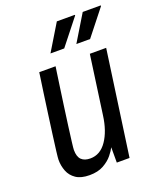

<svg xmlns="http://www.w3.org/2000/svg" viewBox="-137 -808 753 906"><g transform="rotate(-20 239.5 -355.5)"><path d="M156 12Q113 12 88 -5Q63 -22 52.5 -49Q42 -76 42 -106Q42 -114 46 -147.5Q50 -181 56.5 -228.5Q63 -276 70 -328Q77 -380 83.5 -425Q90 -470 94 -498Q98 -526 98 -526H180Q180 -526 176 -499Q172 -472 166 -429.5Q160 -387 153 -337.5Q146 -288 140 -242.5Q134 -197 130 -165Q126 -133 126 -125Q126 -91 141.5 -76Q157 -61 186 -61Q236 -61 268.5 -108.5Q301 -156 311 -232L352 -526H434L360 0H296V-77Q289 -62 272 -41Q255 -20 226.5 -4Q198 12 156 12ZM308 -591 388 -723H478L479 -720L377 -591ZM178 -591 258 -723H348L349 -720L247 -591Z"/></g></svg>

Font: Archivo Narrow
Style: Italic
Weight: 400
Italic angle: -8°
Designer: Hector Gatti
Foundry: Omnibus-Type
Version: Version 3.002